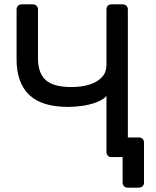

<svg xmlns="http://www.w3.org/2000/svg" viewBox="-20 -720 713 880"><path d="M491 0Q480 0 474 -6.5Q468 -13 468 -23V-280Q453 -263 423 -251.5Q393 -240 358.5 -235Q324 -230 292 -230Q171 -230 113.5 -285.5Q56 -341 56 -447V-677Q56 -687 62.5 -693.5Q69 -700 79 -700H130Q141 -700 147.5 -693.5Q154 -687 154 -677V-453Q154 -386 189 -353.5Q224 -321 309 -321Q332 -321 359 -325Q386 -329 411 -340.5Q436 -352 452 -372Q468 -392 468 -424V-677Q468 -687 474 -693.5Q480 -700 491 -700H542Q553 -700 559.5 -693.5Q566 -687 566 -677V-23Q566 -13 559.5 -6.5Q553 0 542 0ZM565 140Q555 140 548.5 133.5Q542 127 542 117V0H503L469 -90H616Q627 -90 633.5 -83.5Q640 -77 640 -67V117Q640 127 633.5 133.5Q627 140 616 140Z"/></svg>

Font: Rubik Light
Style: Regular
Weight: 400
Version: Version 2.101